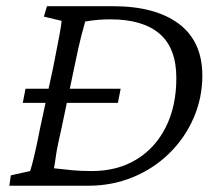

<svg xmlns="http://www.w3.org/2000/svg" viewBox="-20 -593 700 613"><path d="M129.9 -573.2H340.8Q475.6 -573.2 550.8 -517.1Q626 -460.9 626 -351.6Q626 -280.3 598.1 -216.3Q570.3 -152.3 520.5 -103.5Q470.7 -54.7 404.3 -27.3Q337.9 0 261.7 0H9.8L14.6 -33.2L76.2 -46.9Q81.1 -60.5 89.8 -97.7Q98.6 -134.8 108.4 -185.5L150.4 -380.9Q164.1 -449.2 169.9 -481.4Q175.8 -513.7 176.8 -526.4L120.1 -540ZM252 -524.4Q248 -510.7 239.7 -479Q231.4 -447.3 217.8 -380.9L176.8 -185.5Q169.9 -155.3 165 -131.8Q160.2 -108.4 157.7 -89.8Q155.3 -71.3 152.3 -55.7Q185.5 -51.8 212.4 -49.3Q239.3 -46.9 273.4 -46.9Q354.5 -46.9 415 -83.5Q475.6 -120.1 509.3 -187Q543 -253.9 543 -343.8Q543 -439.5 489.3 -485.4Q435.5 -531.2 333 -531.2Q313.5 -531.2 294.9 -529.8Q276.4 -528.3 252 -524.4ZM52.7 -264.6 61.5 -309.6H365.2L356.4 -264.6Z"/></svg>

Font: Crimson Pro ExtraLight Light
Style: Italic
Weight: 300
Italic angle: -12°
Version: Version 1.002